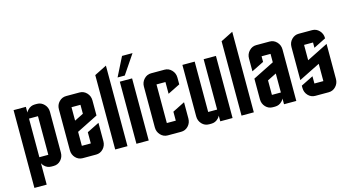

<svg xmlns="http://www.w3.org/2000/svg" viewBox="-93 -1141 3025 1658"><g transform="rotate(-15 1419.5 -312.5)"><path d="M149.9 -105H230V-450.2H149.9ZM149.9 -504.4Q155.8 -516.6 166.5 -527.3Q192.9 -555.2 230 -555.2H250Q286.6 -555.2 313.5 -526.9Q339.8 -499 339.8 -460V-95.2Q339.8 -55.2 313.5 -27.3Q287.6 0 250 0H230Q192.4 0 166.5 -27.3Q155.8 -38.1 149.9 -50.8V140.1H40V-555.2H149.9Z M419.9 -460Q419.9 -501 446.3 -527.8Q472.7 -555.2 509.8 -555.2H629.9Q667 -555.2 693.4 -527.3Q719.7 -499.5 719.7 -460V-325.2L529.8 -230V-105H609.9V-205.1L719.7 -259.8V-95.2Q719.7 -55.7 693.4 -27.8Q667 0 629.9 0H509.8Q472.2 0 446.3 -27.3Q419.9 -55.2 419.9 -95.2ZM609.9 -370.1V-450.2H529.8V-330.1Z M799.8 0V-665L909.7 -720.2V0Z M1044.9 -595.2H980.5L1065.9 -765.1H1159.7ZM989.7 0V-555.2H1099.6V0Z M1369.6 -185.1 1479.5 -240.2V-95.2Q1479.5 -55.2 1453.1 -27.3Q1427.2 0 1389.6 0H1269.5Q1232.4 0 1206.1 -27.8Q1179.7 -55.7 1179.7 -95.2V-460Q1179.7 -499.5 1206.1 -527.3Q1232.4 -555.2 1269.5 -555.2H1389.6Q1426.8 -555.2 1453.1 -527.3Q1479.5 -499.5 1479.5 -460V-399.9L1369.6 -345.2V-450.2H1289.6V-105H1369.6Z M1739.3 -555.2H1849.1V0H1739.3V-50.8Q1733.4 -38.1 1722.7 -27.3Q1696.8 0 1659.2 0H1639.2Q1601.6 0 1575.7 -27.3Q1549.3 -55.2 1549.3 -95.2V-555.2H1659.2V-105H1739.3Z M1929.2 0V-665L2039.1 -720.2V0Z M2209 0Q2171.4 0 2145.5 -27.3Q2119.1 -55.2 2119.1 -95.2V-279.8L2309.1 -375V-450.2H2229V-399.9L2119.1 -345.2V-460Q2119.1 -499 2145.5 -526.9Q2172.4 -555.2 2209 -555.2H2329.1Q2366.2 -555.2 2392.6 -527.3Q2418.9 -499.5 2418.9 -460V0H2309.1V-50.8Q2303.2 -38.1 2292.5 -27.3Q2266.6 0 2229 0ZM2229 -234.9V-105H2309.1V-274.9Z M2499 -460Q2499 -501 2525.4 -527.8Q2551.8 -555.2 2588.9 -555.2H2709Q2746.1 -555.2 2772.5 -527.3Q2798.8 -499.5 2798.8 -460V-458L2689 -402.8V-450.2H2608.9V-313L2798.8 -408.2V-95.2Q2798.8 -55.7 2772.5 -27.8Q2746.1 0 2709 0H2588.9Q2551.3 0 2525.4 -27.3Q2499 -55.2 2499 -95.2V-115.2L2608.9 -169.9V-105H2689V-259.8L2499 -165Z"/></g></svg>

Font: Horta
Style: Regular
Weight: 600
Width: 3
Version: Version 0.11